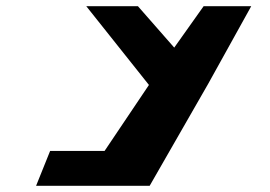

<svg xmlns="http://www.w3.org/2000/svg" viewBox="-20 -597 868 617"><path d="M257.3 -577 458.6 -324 316.1 -112H141.1L96 0H240H461L649.2 -328L787.3 -577H634.3L539.9 -444L423.3 -577Z"/></svg>

Font: Hussar Milosc
Style: Obl
Weight: 700
Foundry: Cannot Into Space Fonts
Version: Version 1.02